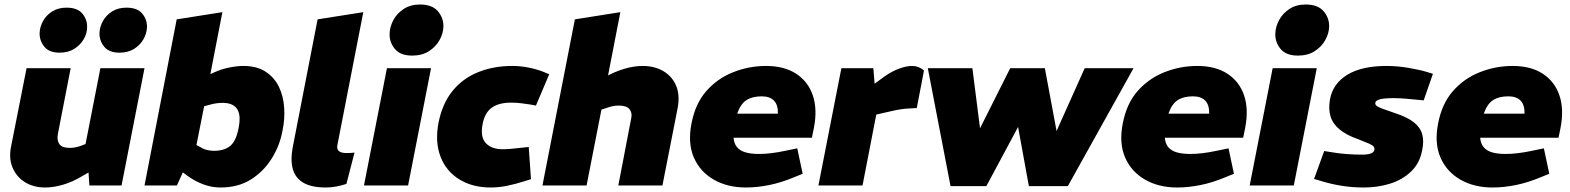

<svg xmlns="http://www.w3.org/2000/svg" viewBox="-20 -824 6973 853"><path d="M181 9Q129 9 91 -14.5Q53 -38 35.5 -80Q18 -122 30 -177L98 -521H294L237 -228Q232 -200 244 -183.5Q256 -167 289 -167Q302 -167 313 -169Q324 -171 336 -175L360 -184L426 -521H622L520 0H377L371 -96L407 -77L346 -42Q303 -16 260.5 -3.5Q218 9 181 9ZM245 -590Q198 -590 176.5 -617Q155 -644 156 -678Q157 -705 171.5 -731Q186 -757 212.5 -773.5Q239 -790 276 -790Q324 -790 346 -763.5Q368 -737 367 -703Q367 -676 352 -650Q337 -624 310 -607Q283 -590 245 -590ZM511 -590Q464 -590 442.5 -617Q421 -644 422 -678Q423 -705 437.5 -731Q452 -757 478.5 -773.5Q505 -790 542 -790Q590 -790 612 -763.5Q634 -737 633 -703Q632 -676 617.5 -650Q603 -624 576 -607Q549 -590 511 -590Z M959 9Q921 9 884.5 -4.5Q848 -18 817 -40L776 -70L848 -182L871 -170Q885 -161 900.5 -157.5Q916 -154 931 -154Q976 -154 1002.5 -175.5Q1029 -197 1040 -255Q1048 -295 1042 -319.5Q1036 -344 1017.5 -355.5Q999 -367 970 -367Q955 -367 941 -365Q927 -363 913 -359L887 -352L843 -131L810 -98L766 0H622L765 -738L968 -770L901 -425L853 -468L933 -503Q963 -517 998.5 -524Q1034 -531 1061 -531Q1121 -531 1160 -505.5Q1199 -480 1219 -438.5Q1239 -397 1242.5 -346Q1246 -295 1235 -243Q1223 -177 1187 -119.5Q1151 -62 1094.5 -26.5Q1038 9 959 9Z M1519 -7Q1499 0 1474.5 4.5Q1450 9 1428 9Q1364 9 1328 -12Q1292 -33 1281 -73Q1270 -113 1280 -167L1391 -738L1594 -770L1479 -180Q1475 -162 1485.5 -153Q1496 -144 1519 -144Q1528 -144 1537 -144.5Q1546 -145 1555 -146Z M1597 0 1699 -521H1895L1793 0ZM1811 -577Q1758 -577 1733.5 -607.5Q1709 -638 1711 -676Q1712 -706 1728 -735.5Q1744 -765 1774 -784.5Q1804 -804 1846 -804Q1900 -804 1925.5 -774Q1951 -744 1950 -705Q1949 -675 1932.5 -645.5Q1916 -616 1885.5 -596.5Q1855 -577 1811 -577Z M2160 9Q2080 9 2021.5 -26.5Q1963 -62 1937.5 -127Q1912 -192 1928 -278Q1945 -364 1990.5 -420Q2036 -476 2104.5 -503.5Q2173 -531 2256 -531Q2292 -531 2327.5 -524Q2363 -517 2394 -505L2420 -494L2361 -355L2334 -360Q2315 -363 2294 -365.5Q2273 -368 2251 -368Q2195 -368 2164 -345Q2133 -322 2124 -272Q2113 -215 2138.5 -188Q2164 -161 2213 -161Q2243 -161 2301 -168L2329 -171L2339 -28L2310 -19Q2270 -6 2232.5 1.5Q2195 9 2160 9Z M2390 0 2534 -738 2736 -770 2669 -425 2601 -442 2667 -481Q2709 -505 2752.5 -518Q2796 -531 2835 -531Q2888 -531 2927 -508Q2966 -485 2983.5 -444Q3001 -403 2991 -346L2923 0H2727L2784 -297Q2790 -322 2777 -338.5Q2764 -355 2729 -355Q2716 -355 2703 -352.5Q2690 -350 2676 -345L2652 -337L2586 0Z M3294 9Q3212 9 3151 -26Q3090 -61 3062.5 -124.5Q3035 -188 3052 -275Q3069 -364 3118.5 -420Q3168 -476 3238 -503.5Q3308 -531 3383 -531Q3464 -531 3517 -496.5Q3570 -462 3591 -400.5Q3612 -339 3596 -256L3587 -212H3239Q3241 -186 3254.5 -170Q3268 -154 3292.5 -147Q3317 -140 3352 -140Q3377 -140 3406.5 -143.5Q3436 -147 3469 -154L3522 -165L3546 -52L3509 -37Q3452 -13 3398 -2Q3344 9 3294 9ZM3255 -319H3436Q3437 -358 3418.5 -377Q3400 -396 3364 -396Q3322 -396 3296 -379Q3270 -362 3255 -319Z M3616 0 3718 -521H3860L3868 -424L3826 -423L3912 -486Q3944 -508 3975.5 -519.5Q4007 -531 4033 -531Q4061 -531 4085 -511L4053 -344Q4034 -343 4016 -342Q3998 -341 3979 -338Q3960 -335 3939 -330L3873 -315L3812 0Z M4203 3 4102 -521H4300L4334 -254L4468 -521H4622L4674 -242L4799 -521H5016L4724 3H4551L4503 -260L4362 3Z M5210 9Q5128 9 5067 -26Q5006 -61 4978.5 -124.5Q4951 -188 4968 -275Q4985 -364 5034.5 -420Q5084 -476 5154 -503.5Q5224 -531 5299 -531Q5380 -531 5433 -496.5Q5486 -462 5507 -400.5Q5528 -339 5512 -256L5503 -212H5155Q5157 -186 5170.5 -170Q5184 -154 5208.5 -147Q5233 -140 5268 -140Q5293 -140 5322.5 -143.5Q5352 -147 5385 -154L5438 -165L5462 -52L5425 -37Q5368 -13 5314 -2Q5260 9 5210 9ZM5171 -319H5352Q5353 -358 5334.5 -377Q5316 -396 5280 -396Q5238 -396 5212 -379Q5186 -362 5171 -319Z M5532 0 5634 -521H5830L5728 0ZM5746 -577Q5693 -577 5668.5 -607.5Q5644 -638 5646 -676Q5647 -706 5663 -735.5Q5679 -765 5709 -784.5Q5739 -804 5781 -804Q5835 -804 5860.5 -774Q5886 -744 5885 -705Q5884 -675 5867.5 -645.5Q5851 -616 5820.5 -596.5Q5790 -577 5746 -577Z M6038 9Q5987 9 5938 1Q5889 -7 5842 -22L5818 -29L5863 -153L5888 -149Q5928 -142 5963 -139.5Q5998 -137 6032 -137Q6057 -137 6071 -142.5Q6085 -148 6086 -160Q6087 -167 6082.5 -173Q6078 -179 6062 -186Q6046 -193 6013 -206Q5963 -223 5932 -248.5Q5901 -274 5891 -307.5Q5881 -341 5889 -384Q5902 -453 5966 -492Q6030 -531 6140 -531Q6188 -531 6237.5 -522.5Q6287 -514 6317 -505L6346 -496L6305 -378L6285 -380Q6255 -383 6226 -385.5Q6197 -388 6172 -388Q6128 -388 6109.5 -382.5Q6091 -377 6090 -367Q6089 -360 6095 -354.5Q6101 -349 6120.5 -341.5Q6140 -334 6182 -320Q6233 -303 6261.5 -280.5Q6290 -258 6298.5 -227.5Q6307 -197 6298 -155Q6287 -98 6248.5 -61.5Q6210 -25 6155.5 -8Q6101 9 6038 9Z M6611 9Q6529 9 6468 -26Q6407 -61 6379.5 -124.5Q6352 -188 6369 -275Q6386 -364 6435.5 -420Q6485 -476 6555 -503.5Q6625 -531 6700 -531Q6781 -531 6834 -496.5Q6887 -462 6908 -400.5Q6929 -339 6913 -256L6904 -212H6556Q6558 -186 6571.5 -170Q6585 -154 6609.5 -147Q6634 -140 6669 -140Q6694 -140 6723.5 -143.5Q6753 -147 6786 -154L6839 -165L6863 -52L6826 -37Q6769 -13 6715 -2Q6661 9 6611 9ZM6572 -319H6753Q6754 -358 6735.5 -377Q6717 -396 6681 -396Q6639 -396 6613 -379Q6587 -362 6572 -319Z"/></svg>

Font: REM ExtraBold
Style: Italic
Weight: 800
Italic angle: -11°
Designer: Octavio Pardo
Foundry: Ashler Design
Version: Version 1.005;gftools[0.9.28]